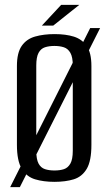

<svg xmlns="http://www.w3.org/2000/svg" viewBox="-20 -740 461 794"><path d="M22 34 353 -624H394L62 34ZM205 12Q160 12 125 1.5Q90 -9 70 -42Q50 -75 50 -141V-467Q50 -522 70 -550.5Q90 -579 125.5 -589Q161 -599 206 -599Q252 -599 285.5 -588.5Q319 -578 338.5 -550Q358 -522 358 -467V-141Q358 -74 338.5 -41.5Q319 -9 285 1.5Q251 12 205 12ZM205 -35Q228 -35 244.5 -40.5Q261 -46 271 -63.5Q281 -81 281 -117V-469Q281 -504 271 -521.5Q261 -539 244 -544.5Q227 -550 205 -550Q183 -550 166 -544.5Q149 -539 139.5 -521.5Q130 -504 130 -469V-117Q130 -81 139.5 -63.5Q149 -46 166 -40.5Q183 -35 205 -35ZM153 -634 233 -720H308L200 -634Z"/></svg>

Font: Alumni Sans Thin Medium
Style: Regular
Weight: 500
Version: Version 1.018